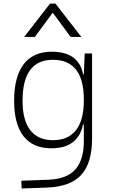

<svg xmlns="http://www.w3.org/2000/svg" viewBox="-20 -815 626 1068"><path d="M100.6 233.4 98.6 190.4 250 184.6Q352.1 180.7 399.2 127.4Q446.3 74.2 446.3 -30.3V-122.1H441.9Q429.7 -61 386.7 -25.6Q343.8 9.8 265.1 9.8Q163.6 9.8 111.1 -57.1Q58.6 -124 58.6 -253.9Q58.6 -388.7 111.8 -458Q165 -527.3 268.1 -527.3Q418 -527.3 442.4 -401.4H446.3L451.2 -517.6H492.2V-45.9Q492.2 92.3 431.9 158Q371.6 223.6 240.2 228.5ZM446.3 -261.2Q446.3 -482.4 273.9 -482.4Q105.5 -482.4 105.5 -253.9Q105.5 -146.5 148.4 -90.8Q191.4 -35.2 274.9 -35.2Q359.4 -35.2 402.8 -91.1Q446.3 -147 446.3 -255.9ZM114.3 -609.4 258.3 -794.9H288.6L432.6 -609.4H373L273.4 -744.6L173.8 -609.4Z"/></svg>

Font: Cascadia Mono ExtraLight
Style: Regular
Weight: 200
Monospace: yes
Designer: Aaron Bell
Foundry: Saja Typeworks
Version: Version 2404.023; ttfautohint (v1.8.4)